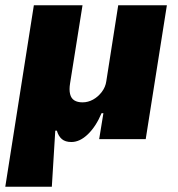

<svg xmlns="http://www.w3.org/2000/svg" viewBox="-28 -526 673 726"><path d="M-8 180 100 -506H284L237 -211Q233 -187 237 -170.5Q241 -154 253 -146.5Q265 -139 284 -139Q305 -139 324 -149.5Q343 -160 357 -178.5Q371 -197 374 -219L419 -506H603L523 0H347L363 -98H356Q335 -48 304.5 -18.5Q274 11 242 11Q219 11 206 0Q193 -11 187 -32H181L168 180Z"/></svg>

Font: Nunito Sans 7pt SemiCondensed Black
Style: Italic
Weight: 900
Width: 4
Italic angle: -9°
Designer: Vernon Adams
Foundry: Vernon Adams
Version: Version 3.101;gftools[0.9.27]